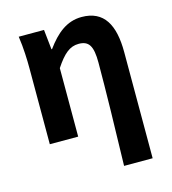

<svg xmlns="http://www.w3.org/2000/svg" viewBox="-114 -667 859 961"><g transform="rotate(-15 315.5 -186.5)"><path d="M410 201H558V-349C558 -490 513 -574 397 -574C319 -574 264 -527 213 -457H210L199 -560H68C77 -499 79 -437 79 -393V0H226V-355C269 -420 302 -448 348 -448C401 -448 420 -418 420 -331C420 -193 415 24 410 201Z"/></g></svg>

Font: DAIFUKU Sans JP
Style: Bold
Weight: 700
Designer: Original font ‘Source Han Sans JP’ : Ryoko NISHIZUKA  (kana, bopomofo & ideographs); Paul D. Hunt (Latin, Greek & Cyrill
Foundry: Daifuku
Version: Version 1.001